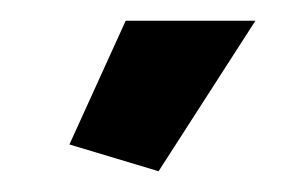

<svg xmlns="http://www.w3.org/2000/svg" viewBox="-20 -750 295 185"><path d="M132.8 -585 46.9 -610.8 101.1 -730H226.1Z"/></svg>

Font: Rawline
Style: Bold
Weight: 700
Designer: Matt McInerney, Pablo Impallari, Rodrigo Fuenzalida
Foundry: Matt McInerney, Pablo Impallari, Rodrigo Fuenzalida
Version: Version 4.020;PS 004.020;hotconv 1.0.88;makeotf.lib2.5.64775